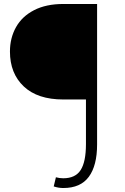

<svg xmlns="http://www.w3.org/2000/svg" viewBox="-20 -700 628 965"><path d="M468 26Q468 132 426.5 188.5Q385 245 298 245Q274 245 250 237L261 191Q279 196 298 196Q359 196 385.5 154.5Q412 113 412 24V-200H298Q169 -200 99.5 -265.5Q30 -331 30 -441Q30 -509 60.5 -563.5Q91 -618 151.5 -649Q212 -680 298 -680H468Z"/></svg>

Font: Martel Sans ExtraLight
Style: Regular
Weight: 275
Designer: Dan Reynolds and Mathieu Réguer
Foundry: Dan Reynolds and Mathieu Réguer
Version: Version 1.002; ttfautohint (v1.1) -l 5 -r 5 -G 72 -x 0 -D la